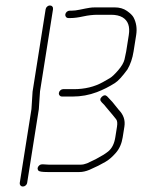

<svg xmlns="http://www.w3.org/2000/svg" viewBox="-20 -645 519 702"><path d="M125.1 -41.5C121.7 -39.2 119.4 -36.2 118.1 -32.5C116.9 -28.8 117.6 -25.2 120.2 -21.5C122.8 -17.8 133.9 -16 153.5 -16H270.5C281.9 -16 294 -18.7 306.8 -24L339.2 -39C344.3 -41.7 352.9 -46.4 365.2 -53.1C377.4 -59.9 390.1 -70.8 403.3 -85.8C416.5 -100.8 425 -119.9 428.6 -143L434.8 -182C438.5 -205.2 431.7 -225.5 414.5 -243L391.1 -272L371.4 -293C365.6 -298.3 359.1 -297.7 352.1 -291C345 -284.3 345.1 -277.5 352.3 -270.5C359.6 -263.5 364.8 -257.7 368.1 -253L392.5 -224C396.4 -219.3 400.4 -214.3 404.6 -209C408.8 -203.7 409.8 -194.7 407.8 -182L401.6 -143C397.9 -119.5 389.2 -102.2 375.4 -91.1C365.5 -83 350.3 -73.7 330 -63L298.6 -48C290.3 -44.7 282.4 -43 274.8 -43H157.8C153.1 -43 147.4 -43.3 140.5 -44C133.6 -44.7 128.4 -43.8 125.1 -41.5ZM218.8 -592.5C218.3 -588.8 219.1 -585.7 221.3 -583C223.6 -580.3 226.7 -579 230.7 -579H237.7C250.5 -579 266 -581 284.3 -585C302.5 -589 320 -591 336.9 -591H386.1C403.4 -591 417.4 -587.8 428 -581.6C448.2 -569.6 455.8 -548.1 450.9 -517L441.4 -457C440.2 -449.7 438.2 -440 435.3 -427.9C432.4 -415.8 424.6 -402.5 412 -387.9C399.3 -373.3 389.3 -363.8 381.9 -359.5C374.6 -355.2 366 -350.3 356.3 -344.8C325.6 -327.6 290 -319 249.5 -319H210.5C207.2 -319 204 -317.7 200.9 -315C197.8 -312.3 196 -309.2 195.4 -305.5C194.8 -301.8 195.6 -298.7 197.9 -296C200.1 -293.3 202.9 -292 206.2 -292H245.2C276.2 -292 305.9 -297.4 334.4 -308.2C357.1 -316.9 379 -327.9 400.1 -341.3C411.9 -348.8 427.2 -365.4 445.9 -391C456.9 -409.7 464.4 -431.7 468.4 -457L477.9 -517C481.6 -540.6 478.5 -561.9 468.5 -581C464.7 -588.3 456.6 -596.3 444.3 -605C432 -613.7 416.9 -618 398.9 -618H330.4C320.7 -618 313.1 -617.5 307.6 -616.5C302.1 -615.5 297.4 -614.7 293.2 -614C289.1 -613.3 281.7 -611.8 271 -609.5C260.3 -607.2 250.6 -606 242 -606H235C231 -606 227.4 -604.7 224.3 -602C221.3 -599.3 219.4 -596.2 218.8 -592.5ZM126.3 -311 173.8 -611C174.4 -615 173.6 -618.3 171.4 -621C169.1 -623.7 166.2 -625 162.5 -625C158.8 -625 155.4 -623.7 152.4 -621C149.3 -618.3 147.4 -615 146.8 -611L99.1 -310L95 -246L52.2 24C51.7 27.3 52.5 30.3 54.8 33C57 35.7 60 37 63.6 37C67.3 37 70.7 35.7 73.8 33C76.9 30.3 78.7 27.3 79.2 24L122 -246Z"/></svg>

Font: Proton
Style: BdIt
Weight: 500
Version: Version 1.017